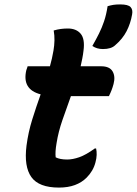

<svg xmlns="http://www.w3.org/2000/svg" viewBox="-20 -838 619 869"><path d="M415 -166Q418 -153 417.5 -137Q417 -121 412 -103Q402 -64 372 -34Q350 -12 319 -0.5Q288 11 247 11Q156 11 122 -36.5Q88 -84 100 -179Q108 -240 126 -297.5Q144 -355 164 -411Q79 -433 99 -520Q101 -526 102.5 -530Q104 -534 105 -538H206Q211 -556 215 -573.5Q219 -591 222 -609Q226 -632 226.5 -655Q227 -678 223 -700Q240 -705 255.5 -707Q271 -709 287 -709Q325 -709 345 -685.5Q365 -662 358 -609Q356 -591 352.5 -573.5Q349 -556 345 -538H438Q476 -538 489.5 -515Q503 -492 494 -458Q490 -443 485 -430Q480 -417 473 -403H301Q281 -348 262.5 -294.5Q244 -241 236 -190Q229 -150 232 -126Q251 -116 284 -116Q309 -116 339 -126.5Q369 -137 409 -166ZM524 -818Q560 -818 571 -806Q582 -794 578 -773Q571 -732 553 -697Q535 -662 501 -633Q483 -616 446 -616Q418 -616 398 -630Q415 -660 428 -686Q441 -712 451 -741.5Q461 -771 467 -810Q481 -814 493 -816Q505 -818 524 -818Z"/></svg>

Font: Recursive Sn Csl St
Style: Bold Italic
Weight: 700
Italic angle: -15°
Version: Version 1.079;hotconv 1.0.112;makeotfexe 2.5.65598; ttfautoh